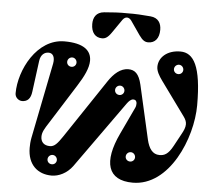

<svg xmlns="http://www.w3.org/2000/svg" viewBox="-62 -1041 1271 1125"><g transform="rotate(5 573.0 -478.0)"><path d="M880 -594 1023 -397C1034 -382 1040 -368 1040 -353C1040 -335 1032 -316 1019 -293L980 -221C952 -169 929 -160 901 -160C860 -160 838 -193 826 -244L754 -561C739 -625 714 -645 676 -645C631 -645 592 -611 560 -563L332 -222C300 -174 283 -156 257 -156C221 -156 203 -177 203 -207C203 -234 217 -256 241 -293L386 -523C423 -581 448 -632 448 -675C448 -735 402 -775 289 -775C128 -775 30 -585 30 -447C30 -421 53 -405 71 -405C103 -405 122 -423 127 -466L151 -648C156 -686 179 -701 202 -701C227 -701 241 -679 234 -640L145 -194C141 -173 140 -154 140 -136C140 -37 200 15 282 15C323 15 372 -7 405 -53L684 -444C694 -458 707 -471 720 -471C736 -471 741 -460 741 -449C741 -442 740 -432 736 -424L661 -265C579 -92 610 15 759 15C974 15 1096 -275 1096 -470C1096 -700 1049 -775 971 -775C894 -775 844 -730 844 -674C844 -649 859 -623 880 -594ZM278 -51C262 -51 250 -63 250 -78C250 -93 262 -106 278 -106C293 -106 305 -93 305 -78C305 -63 293 -51 278 -51ZM970 -642C954 -642 942 -654 942 -669C942 -684 954 -697 970 -697C985 -697 997 -684 997 -669C997 -654 985 -642 970 -642ZM733 -107C717 -107 705 -119 705 -134C705 -149 717 -162 733 -162C748 -162 760 -149 760 -134C760 -119 748 -107 733 -107ZM637 -490C621 -490 609 -502 609 -517C609 -532 621 -545 637 -545C652 -545 664 -532 664 -517C664 -502 652 -490 637 -490ZM343 -630C327 -630 315 -642 315 -657C315 -672 327 -685 343 -685C358 -685 370 -672 370 -657C370 -642 358 -630 343 -630ZM642 -946C651 -946 660 -941 668 -930L724 -849C745 -819 760 -812 778 -812C817 -812 842 -840 842 -891C842 -929 825 -961 778 -965C733 -969 687 -972 642 -971C597 -972 551 -969 506 -965C459 -961 442 -929 442 -891C442 -840 467 -812 506 -812C524 -812 539 -819 560 -849L616 -930C624 -941 633 -946 642 -946Z"/></g></svg>

Font: Pilowlava Atome
Style: Regular
Weight: 500
Designer: Anton Moglia, Jérémy Landes, Maksym Kobuzan (Cyrillic), Velvetyne Type Foundry
Foundry: Anton Moglia, Jérémy Landes, Velvetyne Type Foundry
Version: Version 1.002;Glyphs 3.3 (3303)